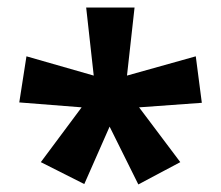

<svg xmlns="http://www.w3.org/2000/svg" viewBox="-20 -780 585 508"><path d="M336 -760 316 -580 498 -631 514 -508 348 -496 457 -351 346 -292 270 -445 203 -293 88 -351 196 -496 31 -509 50 -631 228 -580 208 -760Z"/></svg>

Font: Noto Sans Javanese
Style: Regular
Weight: 400
Designer: Monotype Design Team
Foundry: Monotype Imaging Inc.
Version: Version 2.004